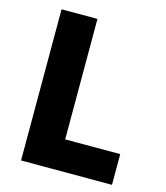

<svg xmlns="http://www.w3.org/2000/svg" viewBox="-113 -844 802 930"><g transform="rotate(15 288.0 -379.0)"><path d="M536 -154V0H80V-758H260V-154Z"/></g></svg>

Font: Biryani Black
Style: Regular
Weight: 900
Designer: Dan Reynolds and Mathieu Reguer
Foundry: Dan Reynolds and Mathieu Reguer
Version: Version 1.004; ttfautohint (v1.1) -l 5 -r 5 -G 72 -x 0 -D la